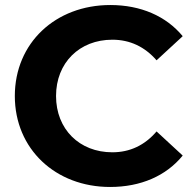

<svg xmlns="http://www.w3.org/2000/svg" viewBox="-20 -732 766 764"><path d="M418 12C540 12 641 -32 707 -113L603 -209C556 -154 497 -126 427 -126C296 -126 203 -218 203 -350C203 -482 296 -574 427 -574C497 -574 556 -546 603 -492L707 -588C641 -668 540 -712 419 -712C201 -712 39 -561 39 -350C39 -139 201 12 418 12Z"/></svg>

Font: Talent SemiBold
Style: Bold
Weight: 700
Designer: Mike Powis
Version: Version 1.001;hotconv 1.0.109;makeotfexe 2.5.65596